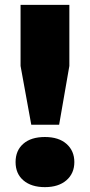

<svg xmlns="http://www.w3.org/2000/svg" viewBox="-20 -760 369 789"><path d="M108.5 -247.5 64.5 -489V-740H265V-489L223 -247.5ZM164.5 9Q109 9 76.5 -18.5Q44 -46 44 -94Q44 -141.5 75.8 -169.2Q107.5 -197 164.5 -197Q221.5 -197 253.5 -168.5Q285.5 -140 285.5 -94Q285.5 -47.5 253 -19.2Q220.5 9 164.5 9Z"/></svg>

Font: Encode Sans Semi Expanded ExtraBold
Style: Regular
Weight: 800
Width: 6
Designer: Multiple Designers
Foundry: Impallari Type
Version: Version 3.000; ttfautohint (v1.8.3) -l 8 -r 50 -G 200 -x 14 